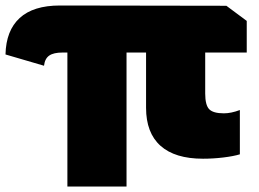

<svg xmlns="http://www.w3.org/2000/svg" viewBox="-22 -561 942 698"><path d="M223 -370H205Q173 -370 157 -359Q141 -348 138 -322L-2 -363Q0 -450 49.5 -495.5Q99 -541 196 -541L801 -540L875 -485V-370H724V-221Q724 -179 738.5 -164Q753 -149 792 -149Q818 -149 850 -161V0Q827 7 790 11.5Q753 16 716 16Q614 16 561.5 -31Q509 -78 509 -169V-370H438V117H223Z"/></svg>

Font: Encode Sans Normal
Style: Black
Weight: 900
Designer: Pablo Impallari, Andres Torresi
Foundry: Pablo Impallari, Andres Torresi
Version: Version 1.000; ttfautohint (v1.00) -l 8 -r 50 -G 200 -x 14 -